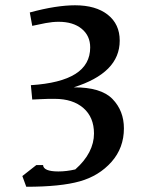

<svg xmlns="http://www.w3.org/2000/svg" viewBox="-20 -701 586 727"><path d="M96.9 -378.5Q209.2 -385.6 265.4 -421Q321.5 -456.4 321.5 -521.5Q321.5 -565.6 289.2 -592.1Q256.9 -618.5 202.1 -618.5Q179 -618.5 152.8 -613.6Q126.7 -608.7 102.1 -603.1L92.8 -653.8Q144.1 -667.7 186.9 -674.4Q229.7 -681 264.1 -681Q342.6 -681 387.9 -645.4Q433.3 -609.7 433.3 -547.2Q433.3 -485.6 389.5 -441.5Q345.6 -397.4 259 -370.3Q362.6 -370.8 405.9 -326.2Q449.2 -281.5 449.2 -214.9Q449.2 -141 402.1 -87.9Q354.9 -34.9 282.1 -14.4Q209.2 6.2 79.5 6.2L64.6 -34.4L117.4 -75.9H143.1Q143.6 -64.1 158.2 -57.9Q172.8 -51.8 201 -51.8Q231.8 -51.8 265.1 -59.5Q300.5 -90.8 318.2 -125.1Q335.9 -159.5 335.9 -195.4Q335.9 -256.9 295.9 -291.8Q255.9 -326.7 187.2 -326.7H164.1Q151.8 -326.7 134.9 -325.6L102.1 -324.1Z"/></svg>

Font: MM Jasmine
Style: Regular
Weight: 400
Designer: Khon Soe Zaw Thu
Version: Version 1.00 July 11, 2016, initial release